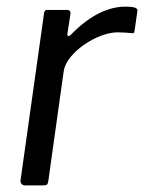

<svg xmlns="http://www.w3.org/2000/svg" viewBox="-20 -560 435 580"><path d="M55.7 0Q48.7 0 44.9 -4.7Q41.1 -9.3 42.1 -15.8L113 -519.5Q114.2 -526.2 116.2 -528.1Q118.1 -530 123.4 -530H182.4Q188.2 -530 191.1 -526.9Q193.9 -523.8 192.6 -516.3L183.7 -458.6Q182.7 -451.7 186 -451Q189.3 -450.4 194.1 -455.2Q223.5 -485.2 251.6 -503.9Q279.7 -522.6 306.6 -531.3Q333.5 -540 358.1 -540Q378.1 -540 387.2 -537Q396.3 -534 395.1 -527.3L386.7 -468.3Q386.1 -462.8 384.8 -461.1Q383.5 -459.4 380.1 -459.7Q370 -460.8 358.5 -461.5Q347 -462.3 335.2 -462.3Q312.9 -462.3 285.8 -452.2Q258.8 -442.1 234 -424.9Q209.2 -407.7 192.1 -386.4Q175 -365.1 172.2 -343.4L125.8 -12.1Q124.5 -4.8 121.7 -2.4Q118.8 0 110.5 0H55.7Z"/></svg>

Font: Libre Franklin Thin
Style: Italic
Weight: 100
Italic angle: -8°
Designer: Pablo Impallari, Rodrigo Fuenzalida, Nhung Nguyen
Foundry: Impallari Type
Version: Version 3.000